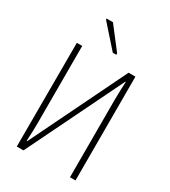

<svg xmlns="http://www.w3.org/2000/svg" viewBox="-221 -1036 1013 1144"><g transform="rotate(30 285.5 -464.0)"><path d="M300 -770H324V-780L210 -928H166V-921ZM84 0H130L451 -658H454C452 -618 450 -574 450 -531V0H488V-714H441L122 -59H118C121 -116 122 -152 122 -188V-714H85Z"/></g></svg>

Font: Noto Sans Condensed ExtraLight
Style: Regular
Weight: 200
Width: 3
Designer: Monotype Design Team
Foundry: Monotype Imaging Inc.
Version: Version 2.013